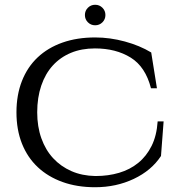

<svg xmlns="http://www.w3.org/2000/svg" viewBox="-20 -771 745 805"><path d="M379 -665Q361 -665 348.5 -677.5Q336 -690 336 -708Q336 -726 348.5 -738.5Q361 -751 379 -751Q397 -751 409.5 -738.5Q422 -726 422 -708Q422 -690 409.5 -677.5Q397 -665 379 -665ZM666 -262 655 -117Q615 -56 541 -21Q467 14 379 14Q303 14 242 -8Q181 -30 138 -70.5Q95 -111 72 -169Q49 -227 49 -300Q49 -373 72 -431.5Q95 -490 138 -530.5Q181 -571 242 -592.5Q303 -614 379 -614Q441 -614 503.5 -597Q566 -580 614 -551L638 -401H613Q590 -491 528 -529.5Q466 -568 378 -568Q322 -568 277.5 -549.5Q233 -531 201.5 -496.5Q170 -462 153 -412Q136 -362 136 -300Q136 -240 153.5 -191Q171 -142 203 -107.5Q235 -73 279.5 -53.5Q324 -34 379 -33H382Q434 -33 479.5 -46.5Q525 -60 559.5 -88Q594 -116 615.5 -159Q637 -202 641 -262Z"/></svg>

Font: Constantine
Style: Regular
Weight: 400
Designer: Dukom Design
Version: Version 1.001;PS 001.001;hotconv 1.0.56;makeotf.lib2.0.21325